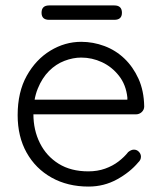

<svg xmlns="http://www.w3.org/2000/svg" viewBox="-20 -677 596 707"><path d="M306 10Q229 10 170 -23Q111 -56 78 -115Q45 -174 45 -253Q45 -338 78.5 -398Q112 -458 165.5 -490.5Q219 -523 279 -523Q323 -523 364.5 -507.5Q406 -492 438 -461.5Q470 -431 490 -387Q510 -343 511 -285Q511 -273 502 -264.5Q493 -256 481 -256H80L68 -310H462L449 -298V-318Q444 -365 418 -398Q392 -431 355.5 -448Q319 -465 279 -465Q249 -465 217.5 -453Q186 -441 160.5 -415.5Q135 -390 119 -350.5Q103 -311 103 -257Q103 -198 127 -150Q151 -102 196 -74Q241 -46 305 -46Q339 -46 367 -56Q395 -66 416.5 -82.5Q438 -99 452 -117Q463 -126 473 -126Q484 -126 491.5 -118Q499 -110 499 -100Q499 -88 489 -79Q459 -43 411 -16.5Q363 10 306 10ZM161 -604Q133 -604 133 -630Q133 -657 161 -657H401Q429 -657 429 -630Q429 -604 401 -604Z"/></svg>

Font: Quicksand Light
Style: Regular
Weight: 400
Version: Version 3.004